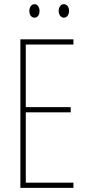

<svg xmlns="http://www.w3.org/2000/svg" viewBox="-20 -903 421 923"><path d="M121 -850C121 -833 130 -818 146 -818C160 -818 170 -831 170 -850C170 -869 160 -883 146 -883C130 -883 121 -867 121 -850ZM262 -851C262 -833 272 -818 287 -818C302 -818 312 -832 312 -851C312 -870 301 -883 287 -883C272 -883 262 -868 262 -851ZM333 0V-25H104V-363H320V-388H104V-689H333V-714H78V0Z"/></svg>

Font: Noto Sans Myanmar UI ExtraCondensed Thin
Style: Regular
Weight: 100
Width: 2
Designer: Monotype Design Team
Foundry: Monotype Imaging Inc.
Version: Version 2.103